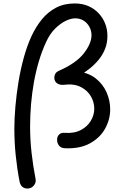

<svg xmlns="http://www.w3.org/2000/svg" viewBox="-20 -843 720 1110"><path d="M185 188Q189 205 182.5 218.5Q176 232 164.5 239.5Q153 247 138 247Q122 247 110.5 238Q99 229 94 211Q79 134 71 57Q63 -20 63 -99Q63 -158 69 -227.5Q75 -297 87 -370Q99 -443 118 -511.5Q137 -580 163 -636Q188 -689 222 -731Q256 -773 303 -798Q350 -823 412 -823Q456 -823 490.5 -808Q525 -793 550 -766.5Q575 -740 588 -706.5Q601 -673 601 -635Q601 -596 588 -562Q575 -528 551.5 -499Q528 -470 497 -445.5Q466 -421 431 -400L427 -430Q491 -423 533 -390Q575 -357 596 -309.5Q617 -262 617 -211Q617 -152 587.5 -99Q558 -46 499.5 -14Q441 18 354 14Q333 13 321.5 -1Q310 -15 310 -35Q310 -54 322 -65.5Q334 -77 354 -75Q409 -71 447 -91Q485 -111 505 -144.5Q525 -178 525 -215Q525 -252 505.5 -286Q486 -320 447 -340Q408 -360 351 -353Q327 -350 310.5 -361Q294 -372 294 -394Q294 -407 300 -417Q306 -427 321 -434Q421 -478 465 -535Q509 -592 509 -639Q509 -666 496.5 -688.5Q484 -711 463 -724Q442 -737 415 -737Q390 -737 359 -722Q328 -707 298 -677Q268 -647 247 -601Q222 -547 204.5 -488Q187 -429 176 -367Q165 -305 159.5 -241Q154 -177 154 -112Q154 -35 162.5 40.5Q171 116 185 188Z"/></svg>

Font: Playpen Sans Thai
Style: Regular
Weight: 400
Designer: Sirin Gunkloy, Laura Meseguer, Veronika Burian, José Scaglione
Foundry: TypeTogether
Version: Version 2.000